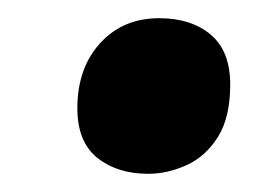

<svg xmlns="http://www.w3.org/2000/svg" viewBox="-20 -461 301 211"><path d="M143 -270Q109 -270 87 -287.5Q65 -305 65 -342Q65 -386 90 -413.5Q115 -441 155 -441Q190 -441 211.5 -423Q233 -405 233 -368Q233 -332 219.5 -310.5Q206 -289 185 -279.5Q164 -270 143 -270Z"/></svg>

Font: Noto Serif Display ExtraCondensed Black
Style: Italic
Weight: 900
Width: 2
Italic angle: -12°
Designer: Monotype Design Team
Foundry: Monotype Imaging Inc.
Version: Version 2.009